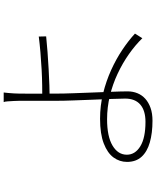

<svg xmlns="http://www.w3.org/2000/svg" viewBox="77 -889 846 1040"><g transform="rotate(-90 500.0 -369.0)"><path d="M519 -772Q518 -765 516.5 -749Q515 -733 514 -716Q513 -699 513 -687Q512 -654 512.5 -599.5Q513 -545 513 -487Q513 -447 515 -394.5Q517 -342 519 -287Q521 -232 523 -183Q525 -134 525 -100Q525 -72 515 -47.5Q505 -23 485 -5Q465 13 435.5 23.5Q406 34 366 34Q299 34 248.5 19.5Q198 5 170.5 -25.5Q143 -56 143 -104Q143 -144 167 -177Q191 -210 243 -230Q295 -250 377 -250Q448 -250 514.5 -233.5Q581 -217 640.5 -190Q700 -163 750 -129.5Q800 -96 838 -61L813 -21Q776 -59 727 -93.5Q678 -128 620.5 -155Q563 -182 500.5 -197Q438 -212 374 -212Q281 -212 231.5 -182.5Q182 -153 182 -105Q182 -60 227.5 -32Q273 -4 360 -4Q421 -4 453.5 -32Q486 -60 486 -114Q486 -142 484 -188.5Q482 -235 480 -289Q478 -343 476 -395Q474 -447 474 -487Q474 -515 474 -553.5Q474 -592 474 -629Q474 -666 474 -687Q474 -700 473 -717Q472 -734 471 -750Q470 -766 467 -772ZM487 -563Q515 -563 556 -563.5Q597 -564 643.5 -566.5Q690 -569 736.5 -573Q783 -577 822 -582L823 -542Q784 -538 738 -534.5Q692 -531 645.5 -528.5Q599 -526 557.5 -524.5Q516 -523 487 -523Z"/></g></svg>

Font: Noto Sans TC ExtraLight
Style: Regular
Weight: 250
Designer: Ryoko NISHIZUKA  (kana, bopomofo & ideographs); Paul D. Hunt (Latin, Greek & Cyrillic); Sandoll Communications , Soo-you
Foundry: Adobe
Version: Version 2.004-H2;hotconv 1.0.118;makeotfexe 2.5.65603